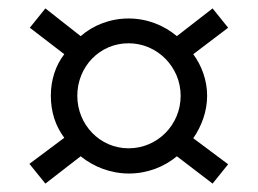

<svg xmlns="http://www.w3.org/2000/svg" viewBox="-20 -497 613 457"><path d="M401 -125 486 -60 523 -106 440 -168C460 -197 473 -232 473 -269C473 -306 460 -341 440 -368L523 -431L486 -477L401 -411C370 -437 330 -453 286 -453C242 -453 202 -437 172 -411L88 -477L51 -431L133 -368C112 -341 101 -306 101 -269C101 -231 112 -197 133 -169L50 -107L88 -60L172 -125C203 -100 243 -84 287 -84C331 -84 371 -100 401 -125ZM286 -394C354 -394 410 -338 410 -269C410 -200 355 -144 286 -144C218 -144 164 -200 164 -269C164 -338 217 -394 286 -394Z"/></svg>

Font: Kanit Light
Style: Regular
Weight: 300
Designer: Katatrad Team
Foundry: CadsonDemak
Version: Version 1.000;PS 001.000;hotconv 1.0.88;makeotf.lib2.5.64775